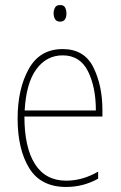

<svg xmlns="http://www.w3.org/2000/svg" viewBox="-20 -733 479 763"><path d="M193 -680Q193 -668 198.5 -657.5Q204 -647 219 -647Q244 -647 244 -680Q244 -692 239 -702.5Q234 -713 219 -713Q204 -713 198.5 -702.5Q193 -692 193 -680ZM50 -262Q50 -140 96 -65Q142 10 243 10Q311 10 370 -23V-51Q308 -15 243 -15Q161 -15 119 -81Q77 -147 77 -270H387V-296Q387 -393 351 -465.5Q315 -538 229 -538Q138 -538 94 -458.5Q50 -379 50 -262ZM361 -294H78Q84 -403 124.5 -458Q165 -513 229 -513Q298 -513 329.5 -450Q361 -387 361 -294Z"/></svg>

Font: Noto Sans Display SemiCondensed Thin
Style: Regular
Weight: 250
Width: 4
Designer: Monotype Design team
Foundry: Monotype Imaging Inc.
Version: 1.000